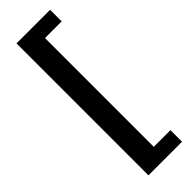

<svg xmlns="http://www.w3.org/2000/svg" viewBox="-297 -749 923 923"><g transform="rotate(-45 164.0 -287.5)"><path d="M72.9 160.8V-736.2H301.3V-657.5H188V82H301.3V160.8Z"/></g></svg>

Font: Archivo SemiBold ExtraCondensed
Style: Regular
Weight: 600
Width: 2
Version: Version 2.001